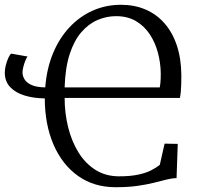

<svg xmlns="http://www.w3.org/2000/svg" viewBox="-20 -771 831 802"><path d="M722.5 -170 717.5 -27Q697 -26.5 673.8 -20.5Q650.5 -14.5 621.2 -7.2Q592 0 553.5 5.5Q515 11 462.5 11Q372.5 11 306.2 -36Q240 -83 203.8 -166.5Q167.5 -250 167 -360Q120.5 -360.5 82.8 -372Q45 -383.5 22.5 -407.2Q0 -431 0 -468Q0 -482.5 4.5 -499.5Q9 -516.5 15.2 -530Q21.5 -543.5 27 -547L95 -535Q91 -530 86 -517.8Q81 -505.5 77.5 -491.8Q74 -478 74 -469Q74 -453 83 -438.8Q92 -424.5 112.8 -415.5Q133.5 -406.5 169 -406Q175 -484 201 -547.2Q227 -610.5 269.5 -656.2Q312 -702 367 -726.5Q422 -751 485.5 -751Q542 -751 588 -731.2Q634 -711.5 667.2 -673.5Q700.5 -635.5 718.8 -580.8Q737 -526 737.5 -456Q737.5 -435.5 737 -418.5Q736.5 -401.5 735.2 -387.5Q734 -373.5 731.5 -362H250Q250 -298 264.8 -239Q279.5 -180 308.2 -133.8Q337 -87.5 379.5 -61Q422 -34.5 477.5 -34.5Q524.5 -34.5 557.2 -41.5Q590 -48.5 611.8 -59.8Q633.5 -71 647.5 -82.5L667.5 -171ZM250 -406H647.5Q649 -415.5 650 -424.8Q651 -434 651.2 -443.8Q651.5 -453.5 651.5 -464Q651 -507 640 -549.5Q629 -592 606.2 -626.8Q583.5 -661.5 548.5 -682.5Q513.5 -703.5 464.5 -703.5Q425 -703.5 387.5 -687.5Q350 -671.5 319.8 -636.5Q289.5 -601.5 271 -544.8Q252.5 -488 250 -406Z"/></svg>

Font: Merriweather 36pt Light
Style: Regular
Weight: 300
Designer: Eben Sorkin
Foundry: Eben Sorkin
Version: Version 2.100